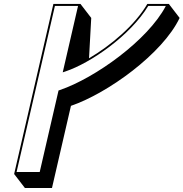

<svg xmlns="http://www.w3.org/2000/svg" viewBox="-20 -880 928 971"><path d="M430.2 -585.2 441.4 -789.3 387 -860H250L51.5 0L105.9 70.7H242.9L338.8 -344.7C524 -407.9 802.6 -608.4 888.4 -789.3L834 -860H725C662.4 -752.4 540.1 -649.9 430.2 -585.2ZM311.7 -519C437.4 -561.1 638.1 -699 729.8 -850H818.7C728.6 -677.2 461.1 -485.5 283.1 -424.8L276 -422.3L180.8 -10H63.8L257.7 -850H374.7L297.2 -514.1Z"/></svg>

Font: Stormning
Style: AsgardObl
Weight: 400
Designer: Robert Jablonski, Mew Too
Foundry: Cannot Into Space Fonts
Version: Version 0.90